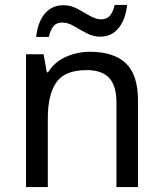

<svg xmlns="http://www.w3.org/2000/svg" viewBox="-20 -755 658 775"><path d="M343 -546Q439 -546 488 -499.5Q537 -453 537 -349V0H450V-343Q450 -408 421 -440Q392 -472 330 -472Q241 -472 207 -422Q173 -372 173 -278V0H85V-536H156L169 -463H174Q200 -505 246 -525.5Q292 -546 343 -546ZM126 -606Q132 -665 160.5 -699.5Q189 -734 236 -734Q266 -734 292.5 -719.5Q319 -705 343 -691Q367 -677 388 -677Q411 -677 423.5 -691.5Q436 -706 443 -735H493Q487 -677 459 -642Q431 -607 384 -607Q356 -607 329.5 -621Q303 -635 278.5 -649.5Q254 -664 232 -664Q208 -664 196 -649.5Q184 -635 177 -606Z"/></svg>

Font: Noto Sans Vithkuqi
Style: Regular
Weight: 400
Version: Version 1.001